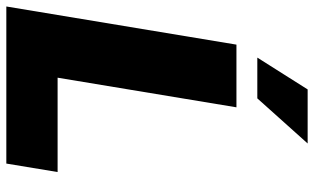

<svg xmlns="http://www.w3.org/2000/svg" viewBox="-213 -780 993 607"><g transform="rotate(90 283.5 -476.5)"><path d="M0.5 0 121.1 -727.5H319.3L225.6 -162.1H523.9L497.1 0ZM162.1 -793.5 262.7 -952.6H433.6L291 -793.5Z"/></g></svg>

Font: Inter 18pt Black
Style: Italic
Weight: 900
Italic angle: -9.3988°
Designer: Rasmus Andersson
Foundry: rsms
Version: Version 4.001;git-66647c0bb